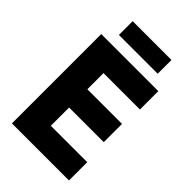

<svg xmlns="http://www.w3.org/2000/svg" viewBox="-261 -988 1085 1085"><g transform="rotate(45 281.5 -445.5)"><path d="M55 0V-714H511V-567H220V-438H497V-292H220V-146H511V0ZM129 -781V-891H439V-781Z"/></g></svg>

Font: Noto Sans Mono SemiCondensed Black
Style: Regular
Weight: 900
Width: 4
Designer: Monotype Design Team
Foundry: Monotype Imaging Inc.
Version: Version 2.014; ttfautohint (v1.8.4.7-5d5b)